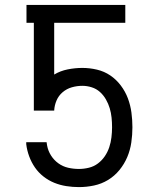

<svg xmlns="http://www.w3.org/2000/svg" viewBox="-20 -755 640 783"><path d="M302 8Q276 8 250.5 4Q225 0 201.5 -9.5Q178 -19 157.5 -35Q137 -51 122.5 -72Q108 -93 99 -117.5Q90 -142 87 -167V-175H170L172 -162Q176 -140 188 -121Q200 -102 218 -89Q236 -76 257.5 -71Q279 -66 302 -66Q322 -66 342.5 -71Q363 -76 379.5 -88.5Q396 -101 407.5 -118Q419 -135 425.5 -154.5Q432 -174 434.5 -195Q437 -216 437 -236Q437 -256 435 -275.5Q433 -295 427.5 -313.5Q422 -332 412 -349.5Q402 -367 387.5 -380Q373 -393 354 -399Q335 -405 316 -405Q294 -405 273 -399Q252 -393 235.5 -379Q219 -365 210.5 -345Q202 -325 201 -304H118V-662H88V-735H491V-662H201V-451Q226 -466 256 -472Q286 -478 316 -478Q346 -478 375.5 -471Q405 -464 429.5 -447.5Q454 -431 472.5 -406.5Q491 -382 501.5 -354Q512 -326 516 -296Q520 -266 520 -236Q520 -205 515.5 -174Q511 -143 499 -114.5Q487 -86 467 -61.5Q447 -37 420.5 -21Q394 -5 363.5 1.5Q333 8 302 8Z"/></svg>

Font: Iosevka Meiseki Sans
Style: Regular
Weight: 400
Monospace: yes
Designer: Belleve Invis
Foundry: Belleve Invis
Version: Version 11.2.6; ttfautohint (v1.8.4)